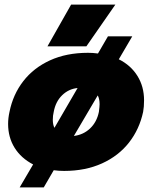

<svg xmlns="http://www.w3.org/2000/svg" viewBox="-20 -723 656 829"><path d="M287 -703H478L353 -523H185ZM123 -13Q71 -40 43 -85Q15 -130 15 -188Q15 -213 21 -240Q36 -315 80.5 -372.5Q125 -430 196 -462.5Q267 -495 360 -495Q381 -495 403 -492L446 -566H551L493 -467Q545 -441 573.5 -395Q602 -349 602 -290Q602 -261 598 -240Q582 -165 537 -107.5Q492 -50 420.5 -17.5Q349 15 257 15Q233 15 212 12L169 86H65ZM315 -343Q276 -339 248 -311.5Q220 -284 212 -240Q208 -224 208 -206Q208 -185 215 -171ZM407 -240Q410 -264 410 -273Q410 -296 402 -311L299 -136Q340 -141 369 -168.5Q398 -196 407 -240Z"/></svg>

Font: Readiness ExtraBold
Style: Italic
Weight: 800
Italic angle: -12°
Designer: Katatrad Team
Foundry: CadsonDemak
Version: Version 1.00;January 16, 2020;FontCreator 12.0.0.2550 64-bit